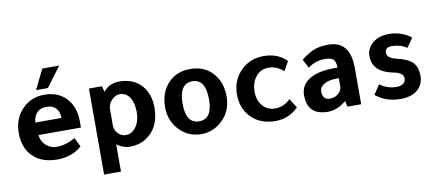

<svg xmlns="http://www.w3.org/2000/svg" viewBox="-73 -933 3155 1389"><g transform="rotate(-10 1505.0 -238.5)"><path d="M488 -186H176Q180 -140 213.5 -109.5Q247 -79 293 -79Q358 -79 429 -119L461 -52Q389 12 281 12Q165 12 100 -54Q38 -116 38 -225Q38 -332 108 -402Q171 -466 268 -466Q376 -466 436 -393Q488 -331 488 -232ZM169 -279H362Q357 -377 267 -377Q180 -377 169 -279ZM411 -655 302 -509H215L287 -655Z M689 -454 701 -411Q743 -466 819 -466Q926 -466 986 -394Q1037 -332 1037 -236Q1037 -110 961 -42Q901 12 814 12Q788 12 759 1Q730 -10 718 -24V178H594V-454ZM718 -277V-161Q718 -126 742.5 -101Q767 -76 800 -76Q845 -76 875 -119Q905 -162 905 -226Q905 -294 878.5 -334.5Q852 -375 807 -375Q772 -375 745 -345.5Q718 -316 718 -277Z M1339 -466Q1451 -466 1513 -387Q1565 -321 1565 -226Q1565 -115 1488 -46Q1424 12 1339 12Q1240 12 1173 -62Q1113 -129 1113 -226Q1113 -336 1180 -404Q1241 -466 1339 -466ZM1339 -82Q1436 -82 1436 -226Q1436 -376 1339 -376Q1242 -376 1242 -226Q1242 -82 1339 -82Z M2052 -58Q1981 12 1884 12Q1768 12 1700 -62Q1641 -127 1641 -225Q1641 -335 1717 -405Q1783 -466 1878 -466Q1983 -466 2047 -400L2009 -332Q1958 -377 1898 -377Q1842 -377 1806 -333.5Q1770 -290 1770 -222Q1770 -159 1805.5 -118.5Q1841 -78 1896 -78Q1962 -78 2009 -127Z M2514 0H2413L2403 -43Q2337 12 2269 12Q2118 12 2118 -135Q2118 -208 2181 -249Q2245 -291 2370 -291H2391V-293Q2391 -336 2373 -352Q2355 -368 2308 -368Q2242 -368 2187 -326Q2169 -359 2153 -391Q2210 -435 2252.5 -450.5Q2295 -466 2354 -466Q2514 -466 2514 -266ZM2387 -214H2372Q2315 -214 2280 -194Q2245 -174 2245 -141Q2245 -79 2299 -79Q2332 -79 2357 -98Q2382 -117 2387 -146Z M2915 -344Q2866 -376 2803 -376Q2755 -376 2755 -335Q2755 -297 2820 -281Q2901 -261 2930 -236Q2972 -200 2972 -128Q2972 -64 2926.5 -26Q2881 12 2804 12Q2695 12 2620 -50L2666 -120Q2718 -79 2791 -79Q2820 -79 2838 -93Q2856 -107 2856 -130Q2856 -172 2785 -185Q2633 -214 2633 -333Q2633 -390 2679.5 -428Q2726 -466 2796 -466Q2891 -466 2961 -411Z"/></g></svg>

Font: Tajawal
Style: Bold
Weight: 700
Designer: Boutros Fonts
Foundry: Created by Boutros International 2017
Version: Version 1.700